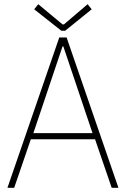

<svg xmlns="http://www.w3.org/2000/svg" viewBox="-20 -899 602 919"><path d="M15.6 0 263.7 -719.7H298.8L546.9 0H514.6L431.6 -242.2L425.8 -252.9L283.2 -676.8H279.3L136.7 -252.9L130.9 -242.2L47.9 0ZM117.2 -232.4V-261.7H445.3V-232.4ZM163.1 -878.9 279.3 -782.2H286.1L399.4 -878.9L418.9 -854.5L292 -752H273.4L143.6 -854.5Z"/></svg>

Font: Reddit Mono ExtraLight
Style: Regular
Weight: 250
Monospace: yes
Designer: Stephen Hutchings
Foundry: Reddit
Version: Version 1.014